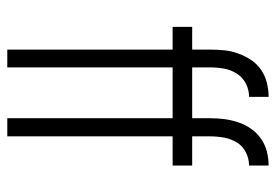

<svg xmlns="http://www.w3.org/2000/svg" viewBox="-138 -638 775 540"><g transform="rotate(90 250.0 -367.5)"><path d="M119 0V-465H55V-520H119V-570Q119 -591 121 -610.5Q123 -630 130 -649.5Q137 -669 148 -685.5Q159 -702 175.5 -713.5Q192 -725 212 -730Q232 -735 252 -735V-680Q232 -680 214.5 -671Q197 -662 186.5 -645.5Q176 -629 172.5 -609.5Q169 -590 169 -570V-520H312V-570Q312 -591 314.5 -610.5Q317 -630 323.5 -649.5Q330 -669 341.5 -685.5Q353 -702 369.5 -713.5Q386 -725 405.5 -730Q425 -735 445 -735V-680Q426 -680 408 -671Q390 -662 380 -645.5Q370 -629 366.5 -609.5Q363 -590 363 -570V-520H445V-465H363V0H312V-465H169V0Z"/></g></svg>

Font: Iosevka Fixed SS04 Light
Style: Regular
Weight: 300
Monospace: yes
Designer: Belleve Invis
Foundry: Belleve Invis
Version: Version 32.5.0